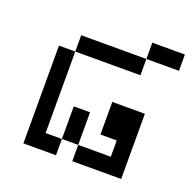

<svg xmlns="http://www.w3.org/2000/svg" viewBox="-96 -596 692 692"><g transform="rotate(20 250.0 -250.0)"><path d="M500 -437.5H375V-500H500ZM62.5 -375H125V-62.5H187.5V0H62.5ZM125 -437.5H375V-375H125ZM187.5 -187.5H250V-62.5H187.5ZM250 -62.5H375V-125H312.5V-250H437.5V0H250Z"/></g></svg>

Font: 寒蝉点阵体 16px
Style: Regular
Weight: 400
Designer: Designed by Warren2060
Foundry: ChillType
Version: Version 1.000